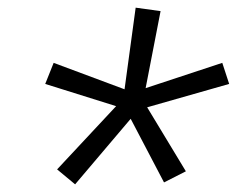

<svg xmlns="http://www.w3.org/2000/svg" viewBox="-20 -767 640 501"><path d="M176 -286 129 -325 283 -490 98 -548 120 -603 305 -534 334 -747 399 -738 360 -537 560 -603 578 -548 364 -487 465 -320 408 -291 321 -457Z"/></svg>

Font: Iosevka Light Extended Oblique
Style: Regular
Weight: 300
Width: 7
Italic angle: -9°
Monospace: yes
Designer: Belleve Invis
Foundry: Belleve Invis
Version: Version 32.5.0; ttfautohint (v1.8.4)